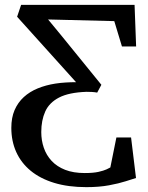

<svg xmlns="http://www.w3.org/2000/svg" viewBox="-20 -763 607 790"><path d="M335.3 7Q260.7 7 203.1 -10.5Q145.6 -28 106.2 -60.4Q66.9 -92.8 46.7 -137.7Q26.6 -182.6 26.6 -236.9Q26.6 -278.8 40 -310Q53.5 -341.2 77.8 -363.5Q102.2 -385.8 135.5 -399.4Q168.8 -413 208.2 -419.1Q228.3 -422.2 249.8 -423.5Q271.3 -424.9 292.9 -424.9L50.4 -694.1L66.9 -743H533.7L540.1 -571.7H481.8L450.2 -676.1L177.9 -682.9L231.2 -618.3L397.1 -414.1L379.9 -382Q369.3 -384 358.5 -384.6Q347.7 -385.2 336.1 -385.2Q263.4 -382.7 222.9 -361.6Q182.4 -340.5 166.1 -304.1Q149.8 -267.8 149.8 -219.6Q149.8 -185.3 160.3 -154.8Q170.8 -124.2 192.6 -100.8Q214.5 -77.4 248.2 -64.2Q282 -51 328.5 -51Q363.4 -51 385.1 -55.8Q406.7 -60.7 418.3 -66.1Q429.8 -71.6 434 -74L458.9 -197.4H519.3L539.6 -30.6Q525.7 -26.3 497.6 -17.3Q469.6 -8.2 428.7 -0.6Q387.9 7 335.3 7Z"/></svg>

Font: Merriweather Light
Style: Regular
Weight: 300
Designer: Eben Sorkin
Foundry: Eben Sorkin
Version: Version 2.100